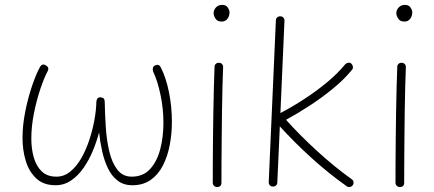

<svg xmlns="http://www.w3.org/2000/svg" viewBox="-20 -749 1778 787"><path d="M168.9 -480.5Q183.1 -472.2 175.3 -457Q161.6 -432.1 146 -386.2Q130.4 -340.3 119.4 -286.1Q108.4 -231.9 108.4 -180.7Q108.4 -139.2 118.4 -103.8Q128.4 -68.4 150.9 -46.6Q173.3 -24.9 211.4 -24.9Q242.7 -24.9 268.3 -45.9Q293.9 -66.9 313.5 -101.1Q333 -135.3 346.4 -176.3Q359.9 -217.3 367.2 -258.3Q374.5 -299.3 375 -332.5Q377 -351.1 392.6 -350.1Q409.2 -349.1 409.2 -332.5Q410.2 -282.2 413.6 -228.3Q417 -174.3 428 -128.2Q439 -82 460.9 -53.5Q482.9 -24.9 520 -24.9Q566.9 -24.9 595.5 -56.4Q624 -87.9 637 -138.2Q649.9 -188.5 649.9 -245.6Q649.9 -303.2 637.9 -360.4Q626 -417.5 607.4 -456.5Q605 -463.9 606.7 -470.7Q608.4 -477.5 615.7 -481Q631.8 -487.8 639.2 -472.7Q660.6 -430.7 672.6 -371.3Q684.6 -312 684.6 -250Q684.6 -201.2 675.8 -154.8Q667 -108.4 647.9 -71Q628.9 -33.7 597.9 -11.7Q566.9 10.3 522.5 10.3Q486.3 10.3 461.9 -8.8Q437.5 -27.8 422.4 -59.3Q407.2 -90.8 398.7 -129.4Q390.1 -168 386.2 -206.5Q376.5 -169.4 360.6 -131.1Q344.7 -92.8 322.5 -60.8Q300.3 -28.8 271.5 -9.3Q242.7 10.3 207.5 10.3Q158.2 10.3 128.4 -17.8Q98.6 -45.9 85.4 -90.1Q72.3 -134.3 72.3 -182.6Q72.3 -235.8 83.7 -292.7Q95.2 -349.6 111.8 -398.2Q128.4 -446.8 144 -474.6Q153.3 -490.7 168.9 -480.5Z M855.5 -694.8Q855.5 -708 865.2 -718.5Q875 -729 891.1 -729Q906.7 -729 913.8 -718Q920.9 -707 920.9 -698.2Q920.9 -683.6 912.4 -672.1Q903.8 -660.6 888.7 -660.6Q870.6 -660.6 863 -673.1Q855.5 -685.5 855.5 -694.8ZM877.9 -491.7Q885.3 -491.7 890.1 -486.3Q895 -481 894.5 -473.1Q893.1 -439 891.8 -390.6Q890.6 -342.3 889.9 -287.4Q889.2 -232.4 888.7 -178Q888.2 -123.5 887.9 -77.1Q887.7 -30.8 887.7 0Q887.7 17.6 869.6 17.6Q862.3 17.6 857.2 12.5Q852.1 7.3 852.1 0Q852.1 -30.8 852.3 -77.1Q852.5 -123.5 853 -178Q853.5 -232.4 854.5 -287.6Q855.5 -342.8 856.7 -391.6Q857.9 -440.4 859.4 -475.1Q859.4 -482.4 864.7 -487.3Q870.1 -492.2 877.9 -491.7Z M1425.8 10.3Q1421.4 16.1 1414.1 17.3Q1406.7 18.6 1400.9 14.2Q1327.6 -37.6 1257.3 -101.3Q1187 -165 1127 -231L1116.7 -1Q1116.7 6.3 1111.3 11.2Q1106 16.1 1098.1 15.6Q1090.8 15.6 1085.9 10.3Q1081.1 4.9 1081.5 -2.9L1110.8 -665.5Q1110.8 -672.9 1116.2 -677.7Q1121.6 -682.6 1129.4 -682.1Q1136.7 -682.1 1141.6 -676.8Q1146.5 -671.4 1146 -663.6L1129.4 -285.6Q1177.2 -310.5 1226.8 -342.8Q1276.4 -375 1320.3 -411.4Q1364.3 -447.8 1395 -485.4Q1399.9 -490.7 1407.2 -491.9Q1414.6 -493.2 1419.9 -488.3Q1425.3 -483.4 1426.5 -475.8Q1427.7 -468.3 1422.9 -462.9Q1391.1 -423.8 1345.9 -386.7Q1300.8 -349.6 1250.7 -316.9Q1200.7 -284.2 1152.3 -257.8Q1211.4 -192.4 1281.2 -128.7Q1351.1 -64.9 1421.4 -14.6Q1427.7 -10.7 1429 -3.2Q1430.2 4.4 1425.8 10.3Z M1604.5 -694.8Q1604.5 -708 1614.3 -718.5Q1624 -729 1640.1 -729Q1655.8 -729 1662.8 -718Q1669.9 -707 1669.9 -698.2Q1669.9 -683.6 1661.4 -672.1Q1652.8 -660.6 1637.7 -660.6Q1619.6 -660.6 1612.1 -673.1Q1604.5 -685.5 1604.5 -694.8ZM1627 -491.7Q1634.3 -491.7 1639.2 -486.3Q1644 -481 1643.6 -473.1Q1642.1 -439 1640.9 -390.6Q1639.6 -342.3 1638.9 -287.4Q1638.2 -232.4 1637.7 -178Q1637.2 -123.5 1637 -77.1Q1636.7 -30.8 1636.7 0Q1636.7 17.6 1618.7 17.6Q1611.3 17.6 1606.2 12.5Q1601.1 7.3 1601.1 0Q1601.1 -30.8 1601.3 -77.1Q1601.6 -123.5 1602.1 -178Q1602.5 -232.4 1603.5 -287.6Q1604.5 -342.8 1605.7 -391.6Q1606.9 -440.4 1608.4 -475.1Q1608.4 -482.4 1613.8 -487.3Q1619.1 -492.2 1627 -491.7Z"/></svg>

Font: Mikhak-FD ExtraLight
Style: Regular
Weight: 200
Designer: Amin Abedi
Version: Version 3.2